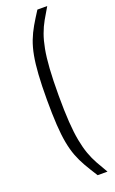

<svg xmlns="http://www.w3.org/2000/svg" viewBox="-171 -783 584 973"><g transform="rotate(-20 121.0 -296.5)"><path d="M174.4 150Q149.3 110.9 130.5 78.4Q111.7 45.8 98.9 12.1Q86.1 -21.6 78.3 -63.4Q70.5 -105.1 67 -161.5Q63.5 -218 63.5 -297Q63.5 -376 67.3 -432.5Q71 -489 78.8 -531Q86.6 -573 99.6 -607Q112.7 -641 131.2 -673Q149.8 -705 174.4 -743H227.5Q207.6 -710.1 191.1 -680.9Q174.6 -651.8 162.7 -618.8Q150.7 -585.9 142.7 -543.1Q134.7 -500.3 130.7 -440.8Q126.7 -381.2 126.7 -297Q126.7 -213.9 130.7 -154.3Q134.7 -94.7 143 -51.5Q151.2 -8.2 163.1 25Q175.1 58.3 191.3 87.4Q207.6 116.6 227.5 150Z"/></g></svg>

Font: Saira Thin Condensed
Style: Regular
Weight: 100
Width: 3
Version: Version 1.101